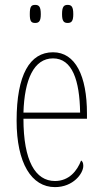

<svg xmlns="http://www.w3.org/2000/svg" viewBox="-20 -756 419 786"><path d="M257 -662C273 -662 280 -670 280 -698C280 -728 273 -736 257 -736C241 -736 234 -728 234 -698C234 -670 241 -662 257 -662ZM124 -662C140 -662 147 -670 147 -698C147 -728 140 -736 124 -736C107 -736 102 -728 102 -698C102 -670 107 -662 124 -662ZM205 10C280 10 321 -46 321 -77C321 -90 317 -96 312 -99C296 -57 263 -15 205 -15C125 -15 76 -97 76 -270H336V-291C336 -445 289 -542 197 -542C102 -542 48 -450 48 -262C48 -88 109 10 205 10ZM308 -295H76C80 -431 119 -517 197 -517C276 -517 306 -427 308 -295Z"/></svg>

Font: Noto Serif Bengali ExtraCondensed Thin
Style: Regular
Weight: 100
Width: 2
Designer: Juan Bruce, Universal Thirst, Indian Type Foundry and the Monotype Design Team.
Foundry: Monotype Imaging Inc.
Version: Version 2.003